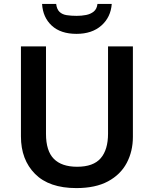

<svg xmlns="http://www.w3.org/2000/svg" viewBox="-20 -951 787 981"><path d="M659 -252Q659 -178 627.5 -118.5Q596 -59 532 -24.5Q468 10 370 10Q231 10 159 -62.5Q87 -135 87 -254V-714H215V-267Q215 -180 255 -139.5Q295 -99 374 -99Q457 -99 494.5 -142.5Q532 -186 532 -268V-714H659ZM551 -931Q546 -863 498 -820.5Q450 -778 371 -778Q290 -778 244.5 -820Q199 -862 195 -931H267Q270 -904 284 -890.5Q298 -877 321 -873.5Q344 -870 372 -870Q397 -870 420 -874.5Q443 -879 459 -892Q475 -905 478 -931Z"/></svg>

Font: Noto Sans Cham SemiBold
Style: Regular
Weight: 600
Version: Version 2.002